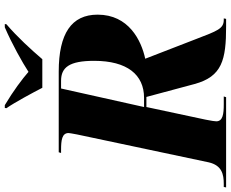

<svg xmlns="http://www.w3.org/2000/svg" viewBox="-134 -882 984 819"><g transform="rotate(-90 358.5 -472.0)"><path d="M394 -784H516C557 -832 611 -891 665 -937L666 -944H652C582 -914 502 -869 462 -843C431 -870 382 -907 320 -944H308L307 -937C331 -903 374 -823 394 -784ZM-31 0H354L357 -10H324C282 -10 251 -14 251 -42C251 -49 253 -61 258 -87L312 -340H355L410 -135C442 -17 513 0 656 0H688L690 -10H684C646 -10 637 -37 602 -128L518 -345C597 -362 706 -416 706 -548C706 -660 625 -714 463 -714H119L116 -704H129C171 -704 201 -700 201 -672C201 -668 199 -658 195 -636L76 -74C63 -18 25 -10 -16 -10H-29ZM351 -350H312L391 -704H424C481 -704 509 -669 509 -563C509 -422 450 -350 351 -350Z"/></g></svg>

Font: Noto Serif Display ExtraBold
Style: Italic
Weight: 800
Italic angle: -12°
Designer: Monotype Design Team
Foundry: Monotype Imaging Inc.
Version: Version 2.009